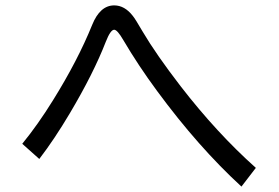

<svg xmlns="http://www.w3.org/2000/svg" viewBox="-20 -731 1039 716"><path d="M63 -194.8Q121.6 -266.6 177.2 -356.4Q270 -505.4 323.7 -638.2Q353 -710.9 405.8 -710.9Q444.8 -710.9 475.1 -671.9Q483.9 -661.6 512.2 -612.8Q562 -528.3 653.8 -409.2Q788.6 -234.9 934.1 -105L880.4 -35.2Q720.2 -182.1 565.9 -391.6Q495.6 -486.8 439.9 -581.5Q417.5 -620.1 405.8 -620.1Q392.1 -620.1 374.5 -575.2Q328.6 -457 240.7 -309.1Q183.1 -211.9 126.5 -138.2Z"/></svg>

Font: UDEV Gothic 35
Style: Regular
Weight: 400
Version: v2.1.0; ttfautohint (v1.8.4.7-5d5b-dirty) -l 6 -r 45 -G 200 